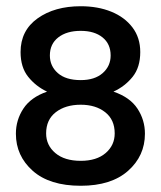

<svg xmlns="http://www.w3.org/2000/svg" viewBox="-20 -586 516 616"><path d="M131 -292Q95 -309 70.5 -339.5Q46 -370 46 -419Q46 -488 100.5 -527Q155 -566 239 -566Q294 -566 337 -548.5Q380 -531 405 -498Q430 -465 430 -419Q430 -370 405.5 -339.5Q381 -309 344 -292Q397 -274 421 -237.5Q445 -201 445 -157Q445 -86 391 -38Q337 10 239 10Q139 10 85 -38Q31 -86 31 -157Q31 -201 55 -237.5Q79 -274 131 -292ZM140 -408Q140 -374 165.5 -351.5Q191 -329 239 -329Q284 -329 309.5 -351.5Q335 -374 335 -408Q335 -445 309 -466Q283 -487 239 -487Q194 -487 167 -466Q140 -445 140 -408ZM128 -158Q128 -120 157.5 -95Q187 -70 239 -70Q290 -70 319 -95Q348 -120 348 -158Q348 -202 317.5 -226Q287 -250 239 -250Q190 -250 159 -226Q128 -202 128 -158Z"/></svg>

Font: Zain
Style: Bold
Weight: 700
Designer: Zain,Boutros
Foundry: Mobile Telecommunications Company (Zain), 2024
Version: Version 1.50; ttfautohint (v1.8.4)